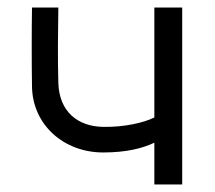

<svg xmlns="http://www.w3.org/2000/svg" viewBox="-20 -490 570 510"><path d="M464 -470H390V-178C362 -164 310 -152 254 -153C186 -154 137 -194 135 -270C133 -332 134 -408 135 -470H65C64 -418 64 -313 65 -261C66 -159 149 -85 254 -85C315 -85 359 -96 390 -111V0H464Z"/></svg>

Font: Kreadon Medium
Style: Regular
Weight: 500
Designer: kohakuno
Foundry: StudioGnu
Version: Version 1.000;Glyphs 3.1.2 (3151)